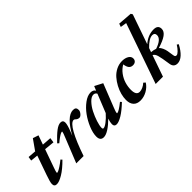

<svg xmlns="http://www.w3.org/2000/svg" viewBox="13 -1374 2034 2034"><g transform="rotate(-45 1030.0 -357.0)"><path d="M77.6 11.2Q40 11.2 40 -26.9Q40 -56.2 68.4 -135.3L144 -350.6L61 -358.9L67.9 -404.8L160.6 -397.9L162.6 -402.8L241.2 -514.2L304.7 -493.2L268.1 -390.6L372.1 -383.3L364.3 -328.6L250.5 -339.8L179.7 -140.6Q161.1 -89.8 161.1 -76.2Q161.1 -72.8 165 -72.8Q171.4 -72.8 184.3 -78.1Q197.3 -83.5 225.3 -101.6Q253.4 -119.6 287.6 -147.5L301.8 -131.8Q230 -59.1 171.1 -23.9Q112.3 11.2 77.6 11.2Z M377.4 0 486.3 -271.5Q510.3 -328.6 510.3 -341.3Q510.3 -345.2 506.3 -345.2Q500.5 -345.2 488.5 -340.1Q476.6 -335 452.9 -318.6Q429.2 -302.2 400.9 -277.8L384.3 -293.5Q446.8 -359.9 489.7 -392.3Q532.7 -424.8 564 -424.8Q601.6 -424.8 601.6 -387.2Q601.6 -355 572.3 -280.8L554.2 -235.4Q604 -327.6 654.5 -376.2Q705.1 -424.8 752 -424.8Q775.9 -424.8 786.4 -414.6Q796.9 -404.3 796.9 -380.9Q796.9 -361.8 778.6 -339.8Q760.3 -317.9 743.2 -317.9Q719.7 -317.9 701.7 -335.9Q691.9 -345.7 682.6 -345.7Q644.5 -345.7 594.5 -256.6Q544.4 -167.5 487.3 0Z M780.8 11.2Q728 11.2 728 -50.8Q728 -102.5 755.1 -168.5Q782.2 -234.4 823 -290.8Q863.8 -347.2 916.3 -386Q968.8 -424.8 1015.1 -424.8Q1054.2 -424.8 1070.8 -396L1090.8 -445.3L1180.2 -398.9L1076.7 -136.7Q1057.6 -90.8 1057.6 -73.7Q1057.6 -69.3 1061 -69.3Q1085.4 -69.3 1165.5 -133.3L1179.7 -118.7Q1112.8 -54.2 1059.1 -21.7Q1005.4 10.7 973.6 10.7Q938 10.7 938 -26.4Q938 -51.8 952.1 -95.7Q904.8 -47.9 859.1 -18.3Q813.5 11.2 780.8 11.2ZM833 -76.7Q833 -58.6 845.2 -58.6Q864.3 -58.6 900.4 -85.7Q936.5 -112.8 974.6 -155.8L1058.1 -363.8Q1045.9 -387.2 1020 -387.2Q988.3 -387.2 953.4 -350.8Q918.5 -314.5 892.8 -264.2Q867.2 -213.9 850.1 -161.4Q833 -108.9 833 -76.7Z M1330.6 11.2Q1279.3 11.2 1252 -18.3Q1224.6 -47.9 1224.6 -103Q1224.6 -140.1 1235.8 -183.1Q1247.1 -226.1 1270 -268.8Q1293 -311.5 1323.5 -346.4Q1354 -381.3 1397 -403.1Q1439.9 -424.8 1487.3 -424.8Q1531.2 -424.8 1561.3 -407Q1591.3 -389.2 1591.3 -358.4Q1591.3 -336.4 1576.9 -323Q1562.5 -309.6 1537.6 -309.6Q1509.3 -309.6 1493.2 -328.4Q1477.1 -347.2 1470.7 -389.6Q1427.7 -365.7 1396.7 -324Q1365.7 -282.2 1351.6 -235.4Q1337.4 -188.5 1337.4 -140.6Q1337.4 -60.1 1389.6 -60.1Q1411.1 -60.1 1437 -71.8Q1462.9 -83.5 1483.4 -103L1503.9 -85Q1476.1 -41.5 1428.7 -15.1Q1381.3 11.2 1330.6 11.2Z M1566.9 0 1802.2 -677.2 1732.9 -688.5 1746.1 -725.1 1905.8 -712.9 1917.5 -693.4 1801.8 -360.8Q1874 -424.8 1959.5 -424.8Q2025.9 -424.8 2025.9 -367.7Q2025.9 -329.6 1985.1 -300.3Q1944.3 -271 1859.4 -245.1Q1876.5 -231.4 1887.5 -205.8Q1898.4 -180.2 1902.6 -157.7Q1906.7 -135.3 1913.6 -86.9Q1916 -69.3 1921.4 -63.5Q1926.8 -57.6 1938.5 -57.6Q1952.6 -57.6 1975.6 -80.1Q1998.5 -102.5 2020 -137.2L2038.1 -125Q2004.9 -61 1965.6 -24.9Q1926.3 11.2 1885.7 11.2Q1829.6 11.2 1821.3 -48.8Q1806.6 -151.4 1795.2 -190.4Q1783.7 -229.5 1759.8 -239.7L1676.3 0ZM1906.7 -391.6Q1857.4 -391.6 1787.1 -318.4L1771 -272.9Q1809.1 -270 1834 -259.8Q1943.4 -296.4 1943.4 -355.5Q1943.4 -391.6 1906.7 -391.6Z"/></g></svg>

Font: Elstob 18pt
Style: Bold Italic
Weight: 700
Italic angle: -20°
Designer: Peter S. Baker
Version: Version 1.015